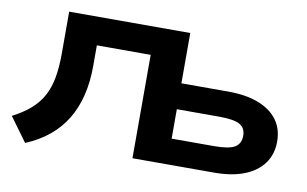

<svg xmlns="http://www.w3.org/2000/svg" viewBox="-75 -851 1625 1015"><g transform="rotate(10 737.5 -343.0)"><path d="M111 19 17 -110Q74 -139 113.5 -173.5Q153 -208 176.5 -251.5Q200 -295 210 -351.5Q220 -408 220 -478V-705H870V-435H1122Q1216 -435 1283 -409.5Q1350 -384 1386 -336Q1422 -288 1422 -219Q1422 -151 1386 -101.5Q1350 -52 1283 -26Q1216 0 1122 0H684V-555H395V-443Q395 -359 377.5 -287Q360 -215 325 -157Q290 -99 236.5 -55Q183 -11 111 19ZM870 -138H1097Q1178 -138 1209 -157Q1240 -176 1240 -218Q1240 -260 1208.5 -278Q1177 -296 1097 -296H870Z"/></g></svg>

Font: Nunito Sans 7pt Expanded ExtraBold
Style: Regular
Weight: 800
Width: 7
Designer: Vernon Adams
Foundry: Vernon Adams
Version: Version 3.101;gftools[0.9.27]